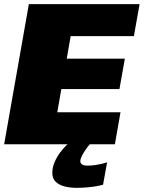

<svg xmlns="http://www.w3.org/2000/svg" viewBox="-42 -695 692 925"><path d="M-22 0H511.5L538.5 -154H234L253.5 -266H533.5L559.5 -412.5H279.5L298.5 -521H603L630.5 -675H97ZM327.5 210Q356.5 210 383.2 207.2Q410 204.5 429.5 200.8Q449 197 454.5 195L474 87Q467.5 89.5 451.5 93.5Q435.5 97.5 416.2 100.2Q397 103 379.5 103Q361.5 103 353.2 97Q345 91 345 81.5Q345 71 353 55.2Q361 39.5 371.8 24Q382.5 8.5 390.5 0H283Q266 15.5 249 38Q232 60.5 221 86.2Q210 112 210 137.5Q210 165.5 226.8 181.2Q243.5 197 270.5 203.5Q297.5 210 327.5 210Z"/></svg>

Font: Anybody Black
Style: Italic
Weight: 900
Italic angle: -10°
Designer: Tyler Finck
Foundry: Etcetera Type Company
Version: Version 1.113;gftools[0.9.25]